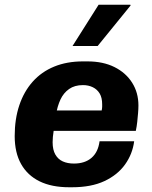

<svg xmlns="http://www.w3.org/2000/svg" viewBox="-20 -780 640 810"><path d="M272 10Q198 10 147 -15Q96 -40 69 -88Q42 -136 42 -206Q42 -278 61.5 -336Q81 -394 118 -435.5Q155 -477 208.5 -499Q262 -521 330 -521H349Q415 -521 463 -497Q511 -473 537.5 -431Q564 -389 564 -335Q564 -321 562.5 -303Q561 -285 559 -266Q557 -247 553 -228H138L215 -278Q211 -257 206.5 -229Q202 -201 202 -180Q202 -148 213.5 -128Q225 -108 245 -99Q265 -90 292 -90Q338 -90 366 -114Q394 -138 400 -184H546Q539 -130 507.5 -86Q476 -42 420.5 -16Q365 10 284 10ZM216 -295 150 -314H409Q411 -324 411 -329.5Q411 -335 411 -340Q411 -368 400.5 -385.5Q390 -403 371.5 -412Q353 -421 330 -421Q295 -421 271.5 -404.5Q248 -388 235 -360Q222 -332 216 -295ZM286 -586 396 -760H530L531 -757L392 -586Z"/></svg>

Font: Chivo Mono
Style: Bold Italic
Weight: 700
Italic angle: -8.05°
Monospace: yes
Version: Version 1.008